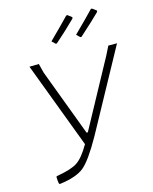

<svg xmlns="http://www.w3.org/2000/svg" viewBox="-126 -934 815 1023"><g transform="rotate(-15 281.5 -422.0)"><path d="M364 -738Q440 -813 476 -851H482L505 -834L504 -827Q467 -790 389 -720H383ZM228 -738Q304 -813 340 -851H347L369 -834L368 -827Q317 -776 253 -720H247ZM67 -32 69 -37Q149 -50 184.5 -72.5Q220 -95 259 -163L80 -638L132 -639L145 -588L283 -220H290L491 -590L515 -638H563L317 -188Q252 -73 210.5 -39Q169 -5 79 7L71 6Q67 -11 67 -32Z"/></g></svg>

Font: Alegreya Sans Light
Style: Italic
Weight: 300
Italic angle: -7°
Designer: Juan Pablo del Peral
Foundry: Huerta Tipografica
Version: Version 2.007